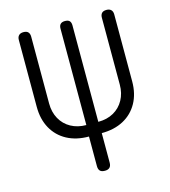

<svg xmlns="http://www.w3.org/2000/svg" viewBox="-111 -829 823 929"><g transform="rotate(-15 300.0 -365.0)"><path d="M300 10Q283 10 275.5 2Q268 -6 268 -22V-170Q205 -170 158.5 -195Q112 -220 86.5 -266Q61 -312 61 -374V-709Q61 -724 69 -732Q77 -740 92 -740Q108 -740 115.5 -732Q123 -724 123 -709V-374Q123 -331 141.5 -297.5Q160 -264 193.5 -245.5Q227 -227 270 -227V-710Q270 -725 277.5 -732.5Q285 -740 300 -740Q316 -740 323 -732.5Q330 -725 330 -710V-227Q374 -227 407 -245.5Q440 -264 458.5 -297.5Q477 -331 477 -374V-709Q477 -724 484.5 -732Q492 -740 508 -740Q523 -740 531 -732Q539 -724 539 -709V-374Q539 -312 513.5 -266Q488 -220 441.5 -195Q395 -170 332 -170V-22Q332 -6 324 2Q316 10 300 10Z"/></g></svg>

Font: Maple Mono ExtraLight
Style: Regular
Weight: 275
Monospace: yes
Designer: subframe7536
Version: Version 7.000